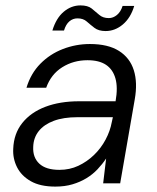

<svg xmlns="http://www.w3.org/2000/svg" viewBox="-20 -679 581 711"><path d="M185 12Q129 12 94 -8Q59 -28 43 -60Q27 -92 29 -128Q31 -184 62.5 -223.5Q94 -263 148 -283.5Q202 -304 273 -304H408Q417 -355 407.5 -388.5Q398 -422 372.5 -439Q347 -456 304 -456Q252 -456 210.5 -430Q169 -404 151 -354H78Q94 -407 129.5 -443Q165 -479 213 -497.5Q261 -516 313 -516Q380 -516 420.5 -490.5Q461 -465 475.5 -419Q490 -373 479 -311L425 0H362L373 -92Q359 -71 341 -52Q323 -33 300 -19Q277 -5 248.5 3.5Q220 12 185 12ZM200 -50Q238 -50 270 -65Q302 -80 328 -105Q354 -130 371 -162Q388 -194 394 -227L398 -245H267Q215 -245 179 -231.5Q143 -218 123.5 -193.5Q104 -169 103 -135Q101 -96 125.5 -73Q150 -50 200 -50ZM174 -566Q188 -612 216 -635.5Q244 -659 278 -659Q305 -659 319.5 -647.5Q334 -636 347.5 -624Q361 -612 383 -612Q399 -612 413 -623.5Q427 -635 434 -657H477Q464 -613 435 -588.5Q406 -564 371 -564Q345 -564 329.5 -576Q314 -588 301 -599.5Q288 -611 267 -611Q250 -611 237 -600Q224 -589 217 -566Z"/></svg>

Font: DM Sans Light
Style: Italic
Weight: 300
Italic angle: -10°
Designer: Colophon Foundry, Jonny Pinhorn
Foundry: Colophon Foundry
Version: Version 4.004;gftools[0.9.30]